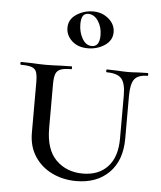

<svg xmlns="http://www.w3.org/2000/svg" viewBox="-52 -752 679 811"><g transform="rotate(5 287.5 -347.0)"><path d="M390 -456Q387 -456 387 -462Q387 -468 390 -468L429 -467Q461 -465 480 -465Q495 -465 525 -467L563 -468Q565 -468 565 -462Q565 -456 563 -456Q523 -456 507.5 -436Q492 -416 492 -365V-184Q492 -91 440 -39Q388 13 301 13Q245 13 198.5 -9.5Q152 -32 124.5 -74Q97 -116 97 -174V-387Q97 -417 92 -431Q87 -445 72 -450.5Q57 -456 26 -456Q23 -456 23 -462Q23 -468 26 -468L72 -467Q108 -465 131 -465Q157 -465 195 -467L240 -468Q242 -468 242 -462Q242 -456 240 -456Q209 -456 194 -450Q179 -444 173.5 -429.5Q168 -415 168 -385V-200Q168 -109 212.5 -65Q257 -21 326 -21Q393 -21 431.5 -62.5Q470 -104 470 -182V-365Q470 -416 452.5 -436Q435 -456 390 -456ZM208 -629Q208 -665 240 -686Q272 -707 311 -707Q349 -707 376.5 -683.5Q404 -660 404 -627Q404 -592 372.5 -571Q341 -550 301 -550Q259 -550 233.5 -573.5Q208 -597 208 -629ZM350 -609Q350 -644 333 -669.5Q316 -695 291 -695Q275 -695 268 -683.5Q261 -672 261 -649Q261 -615 276.5 -588Q292 -561 317 -561Q350 -561 350 -609Z"/></g></svg>

Font: Cormorant SC Medium
Style: Regular
Weight: 500
Designer: Christian Thalmann (Catharsis Fonts)
Foundry: Catharsis Fonts
Version: Version 4.000